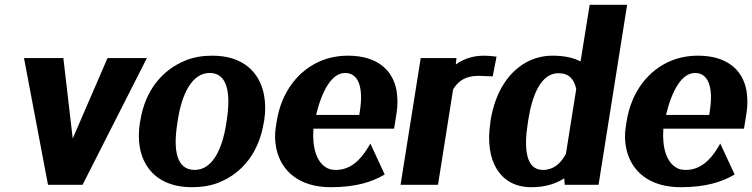

<svg xmlns="http://www.w3.org/2000/svg" viewBox="-20 -770 3134 800"><path d="M80 -528 180 0H324L592 -528H428L283 -193L244 -528Z M563 -259C557 -220 557 -186 563 -153C581 -59 651 10 779 10C820 10 859 4 893 -10C990 -49 1059 -135 1079 -259L1081 -269C1087 -308 1086 -342 1080 -375C1062 -469 993 -538 865 -538C824 -538 787 -532 753 -518C656 -479 585 -393 565 -269ZM719 -257 721 -271C738 -379 780 -466 854 -466C928 -466 942 -381 925 -271L923 -257C906 -147 865 -62 791 -62C715 -62 701 -146 719 -257Z M1130 -246C1124 -211 1125 -179 1132 -148C1153 -56 1228 10 1358 10C1463 10 1531 -12 1583 -43L1523 -172L1515 -158C1479 -97 1435 -62 1380 -62C1362 -62 1349 -65 1336 -74C1301 -97 1280 -151 1286 -234H1622L1632 -296C1638 -332 1637 -364 1632 -394C1616 -479 1551 -538 1430 -538C1391 -538 1354 -531 1321 -518C1224 -479 1153 -389 1133 -265ZM1297 -291C1321 -391 1362 -466 1418 -466C1472 -466 1496 -409 1479 -304L1477 -291Z M1649 0H1805L1868 -398C1891 -435 1922 -454 1975 -454C1989 -454 2011 -452 2026 -452H2033L2049 -534C2034 -536 2014 -538 1997 -538C1946 -538 1907 -522 1879 -501L1882 -528H1733Z M2023 -258C2011 -180 2021 -113 2049 -67C2075 -24 2120 10 2194 10C2254 10 2296 -5 2331 -27L2333 0H2474L2593 -750H2437L2399 -514C2372 -528 2336 -538 2282 -538C2248 -538 2217 -531 2188 -518C2099 -477 2043 -385 2024 -268ZM2179 -256 2181 -270C2198 -377 2235 -465 2307 -465C2350 -465 2372 -441 2381 -399L2338 -129C2316 -88 2286 -62 2242 -62C2172 -62 2162 -149 2179 -256Z M2588 -246C2582 -211 2583 -179 2590 -148C2611 -56 2686 10 2816 10C2921 10 2989 -12 3041 -43L2981 -172L2973 -158C2937 -97 2893 -62 2838 -62C2820 -62 2807 -65 2794 -74C2759 -97 2738 -151 2744 -234H3080L3090 -296C3096 -332 3095 -364 3090 -394C3074 -479 3009 -538 2888 -538C2849 -538 2812 -531 2779 -518C2682 -479 2611 -389 2591 -265ZM2755 -291C2779 -391 2820 -466 2876 -466C2930 -466 2954 -409 2937 -304L2935 -291Z"/></svg>

Font: Aerodynamic
Style: BdObl
Weight: 500
Designer: Google
Version: Version 2.000980; 2014